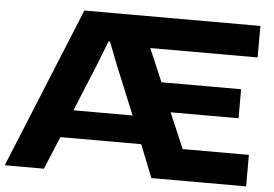

<svg xmlns="http://www.w3.org/2000/svg" viewBox="-57 -799 1242 869"><g transform="rotate(5 563.5 -364.5)"><path d="M-5.9 0 292 -729H1091.8V-585.9H604L668 -436H1029.8V-304.2H721.2L790 -143.1H1090.8V0H660.2L601.1 -148.9H233.9L171.9 0ZM282.2 -274.9H550.8L460 -496.1L419.9 -599.1H413.1L373 -496.1Z"/></g></svg>

Font: Hubot Sans Expanded
Style: Bold
Weight: 700
Width: 7
Designer: Deni Anggara
Foundry: GitHub
Version: Version 1.001;gftools[0.9.31]